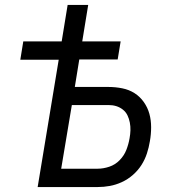

<svg xmlns="http://www.w3.org/2000/svg" viewBox="-20 -755 715 775"><path d="M132 0 217 -514H62L74 -588H229L253 -735H336L312 -588H467L455 -515H300L282 -404H418Q446 -404 473.5 -398.5Q501 -393 523 -379Q545 -365 560.5 -343Q576 -321 583 -295.5Q590 -270 590 -241.5Q590 -213 585 -185Q581 -160 573 -135.5Q565 -111 551 -89Q537 -67 516.5 -49Q496 -31 472 -20Q448 -9 423.5 -4.5Q399 0 374 0ZM374 -74Q397 -74 421 -82Q445 -90 463 -108.5Q481 -127 490 -150Q499 -173 503 -197Q506 -213 506.5 -229Q507 -245 504 -260.5Q501 -276 494.5 -289.5Q488 -303 476 -312.5Q464 -322 449.5 -326.5Q435 -331 418 -331H270L227 -74Z"/></svg>

Font: Iosevka Aile
Style: Italic
Weight: 400
Italic angle: -9°
Designer: Belleve Invis
Foundry: Belleve Invis
Version: Version 28.0.1; ttfautohint (v1.8.4)